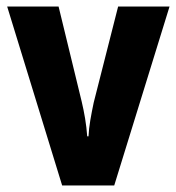

<svg xmlns="http://www.w3.org/2000/svg" viewBox="-20 -570 542 590"><path d="M171 0 2 -550H160L231 -258Q237 -233 241.5 -206Q246 -179 248 -151H252Q253 -174 257.5 -200.5Q262 -227 268 -255L343 -550H501L331 0Z"/></svg>

Font: Noto Sans Devanagari Condensed ExtraBold
Style: Regular
Weight: 800
Width: 3
Designer: Jelle Bosma - Monotype Design Team
Foundry: Monotype Imaging Inc.
Version: Version 2.004; ttfautohint (v1.8.4.7-5d5b)